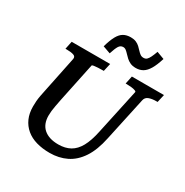

<svg xmlns="http://www.w3.org/2000/svg" viewBox="-211 -1113 1255 1301"><g transform="rotate(30 416.0 -462.5)"><path d="M243 -332Q237 -301 232.5 -277.5Q228 -254 226 -235.5Q224 -217 224 -199Q224 -166 234 -140.5Q244 -115 264 -97.5Q284 -80 312.5 -71Q341 -62 378 -62Q432 -62 470.5 -83.5Q509 -105 535 -152Q561 -199 577 -276L653 -629Q655 -635 643 -639.5Q631 -644 612.5 -646Q594 -648 577 -648H568L581 -710H832L818 -648H808Q774 -648 750.5 -639Q727 -630 722 -605L649 -267Q628 -165 586.5 -102.5Q545 -40 486.5 -11.5Q428 17 356 17Q299 17 252 3.5Q205 -10 171.5 -38Q138 -66 120 -106.5Q102 -147 102 -200Q102 -221 103.5 -241.5Q105 -262 110 -288Q115 -314 122 -347L177 -614Q181 -635 160.5 -641.5Q140 -648 108 -648H97L110 -710H411L397 -648H388Q371 -648 352.5 -647Q334 -646 321 -644Q308 -642 307 -638ZM574 -773Q548 -773 530 -781.5Q512 -790 499 -802Q486 -814 475.5 -825.5Q465 -837 454.5 -845.5Q444 -854 431 -854Q410 -854 398 -834.5Q386 -815 372 -771L313 -792Q328 -846 345.5 -878Q363 -910 386.5 -923.5Q410 -937 443 -937Q467 -937 484.5 -929.5Q502 -922 514.5 -910Q527 -898 537.5 -886.5Q548 -875 559 -867Q570 -859 585 -859Q601 -859 610.5 -868Q620 -877 629 -895.5Q638 -914 648 -942L707 -920Q690 -865 671 -833Q652 -801 628.5 -787Q605 -773 574 -773Z"/></g></svg>

Font: Roboto Serif Medium
Style: Italic
Weight: 500
Italic angle: -10°
Designer: Greg Gazdowicz
Foundry: Commercial Type
Version: Version 1.008